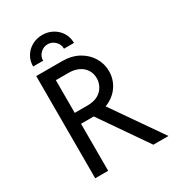

<svg xmlns="http://www.w3.org/2000/svg" viewBox="-191 -907 923 1017"><g transform="rotate(-30 271.0 -399.0)"><path d="M89.6 0V-625H246.5Q305.6 -625 347.9 -601.4Q390.3 -577.8 413.5 -539.2Q436.8 -500.7 436.8 -454.9Q436.8 -420.8 423.6 -390.6Q410.4 -360.4 386.1 -337.8Q361.8 -315.3 327.8 -302.1L537.5 0H445.1L246.5 -287.5H168.8V0ZM168.8 -354.2H246.5Q286.8 -354.2 312.2 -369.1Q337.5 -384 349.7 -407.3Q361.8 -430.6 361.8 -454.9Q361.8 -484 347.6 -506.6Q333.3 -529.2 307.3 -541.7Q281.2 -554.2 246.5 -554.2H168.8ZM100.7 -677.1Q100.7 -711.8 117.4 -739.2Q134 -766.7 162.5 -782.3Q191 -797.9 225.7 -797.9Q260.4 -797.9 288.9 -781.9Q317.4 -766 334 -738.9Q350.7 -711.8 350.7 -677.1H289.6Q289.6 -703.5 270.5 -722.2Q251.4 -741 225.7 -741Q200 -741 180.9 -722.2Q161.8 -703.5 161.8 -677.1Z"/></g></svg>

Font: Afacad Flux
Style: Regular
Weight: 400
Designer: Kristian Moeller
Foundry: Dicotype
Version: Version 1.100